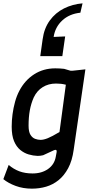

<svg xmlns="http://www.w3.org/2000/svg" viewBox="-30 -923 568 1149"><path d="M464 -903 451 -847Q385 -840 342.5 -800.5Q300 -761 291 -702L360 -705L343 -587H211L225 -687Q234 -754 268 -800.5Q302 -847 353 -872.5Q404 -898 464 -903ZM161 206Q108 206 63.5 189.5Q19 173 -10 149L22 64Q51 89 85.5 102Q120 115 165 115Q220 115 258 88Q296 61 304 14L309 -13Q311 -22 306 -25Q301 -28 293 -24L228 6Q220 8 211.5 9Q203 10 195 10Q168 9 141 1Q114 -7 91 -26Q68 -45 54 -78.5Q40 -112 40 -165Q40 -202 45 -239.5Q50 -277 60 -313.5Q70 -350 86 -380Q119 -443 174.5 -478.5Q230 -514 301 -514Q328 -514 354 -511L391 -500Q398 -499 407 -500L481 -508L411 -27Q402 39 378 83.5Q354 128 320.5 155Q287 182 246.5 194Q206 206 161 206ZM213 -86Q231 -86 256 -96Q281 -106 326 -133L364 -416Q348 -420 334.5 -421.5Q321 -423 305 -423Q260 -423 225.5 -401.5Q191 -380 172 -340Q156 -304 148.5 -263Q141 -222 141 -171Q141 -134 152.5 -116Q164 -98 180.5 -92Q197 -86 213 -86Z"/></svg>

Font: Finlandica Medium
Style: Italic
Weight: 500
Italic angle: -8°
Designer: Niklas Ekholm, Juho Hiilivirta, Jaakko Suomalainen
Foundry: Helsinki Type Studio
Version: Version 1.063